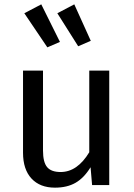

<svg xmlns="http://www.w3.org/2000/svg" viewBox="-20 -852 615 884"><path d="M483 0H404L397 -82Q367 -33 328 -10.5Q289 12 233 12Q164 12 125 -30Q86 -72 86 -149V-527H178V-159Q178 -105 197 -82.5Q216 -60 259 -60Q336 -60 391 -151V-527H483ZM256 -659 198 -634 92 -791 170 -832ZM398 -664 340 -639 244 -791 322 -832Z"/></svg>

Font: FiraGOUPP
Style: Medium
Weight: 400
Designer: bBox Type
Foundry: bBox Type GmbH
Version: Version 1.001